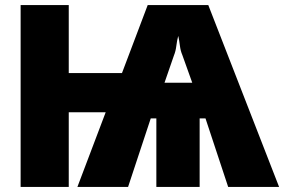

<svg xmlns="http://www.w3.org/2000/svg" viewBox="-20 -734 1116 754"><path d="M680 -593Q684 -575 686.5 -554.5Q689 -534 696 -518L735 -409H626L663 -516Q670 -533 672.5 -554Q675 -575 680 -593ZM798 -714H560L459 -447H250V-714H61V0H250V-293H395L284 0H483L572 -269H594V0H764V-269H787L876 0H1076Z"/></svg>

Font: Noto Sans Display SemiCondensed Black
Style: Regular
Weight: 900
Width: 4
Designer: Monotype Design Team
Foundry: Monotype Imaging Inc.
Version: Version 1.900